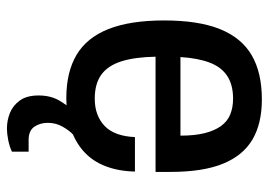

<svg xmlns="http://www.w3.org/2000/svg" viewBox="-128 -450 757 540"><g transform="rotate(90 250.0 -179.5)"><path d="M256 12Q182 12 133.5 -17Q85 -46 61 -107Q37 -168 37 -263Q37 -360 61.5 -420.5Q86 -481 135 -509.5Q184 -538 259 -538Q327 -538 372 -511.5Q417 -485 440 -428.5Q463 -372 463 -281V-239H139Q140 -181 152 -143Q164 -105 189.5 -86.5Q215 -68 257 -68Q282 -68 301.5 -75.5Q321 -83 335 -97Q349 -111 356.5 -132.5Q364 -154 365 -181H462Q461 -135 447 -98.5Q433 -62 406 -37.5Q379 -13 341 -0.5Q303 12 256 12ZM140 -309H361Q361 -349 354 -377Q347 -405 334 -423Q321 -441 301.5 -449Q282 -457 257 -457Q218 -457 193 -440.5Q168 -424 155.5 -391Q143 -358 140 -309ZM341 179Q318 179 297 170.5Q276 162 262 142.5Q248 123 248 90Q248 56 262.5 31.5Q277 7 295 -12H358V-7Q347 3 336 22Q325 41 325 64Q325 86 336 102Q347 118 373 118H406V165Q391 172 373 175.5Q355 179 341 179Z"/></g></svg>

Font: Archivo SemiCondensed Medium
Style: Regular
Weight: 500
Width: 4
Designer: Hector Gatti
Foundry: Omnibus-Type
Version: Version 2.001